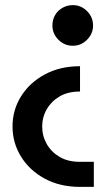

<svg xmlns="http://www.w3.org/2000/svg" viewBox="-20 -541 431 751"><path d="M293 190Q215 190 155.5 158Q96 126 62.5 72Q29 18 29 -46Q29 -111 62.5 -164.5Q96 -218 155.5 -250Q215 -282 293 -282V-183Q246 -183 213.5 -164Q181 -145 163 -114Q145 -83 145 -46Q145 -9 163 22.5Q181 54 213.5 73Q246 92 293 92H347V190ZM265 -521Q297 -521 320.5 -497.5Q344 -474 344 -441Q344 -409 320.5 -385.5Q297 -362 265 -362Q232 -362 208.5 -385.5Q185 -409 185 -441Q185 -464 195.5 -482Q206 -500 224.5 -510.5Q243 -521 265 -521Z"/></svg>

Font: MuseoModerno Thin Medium
Style: Regular
Weight: 500
Version: Version 1.003